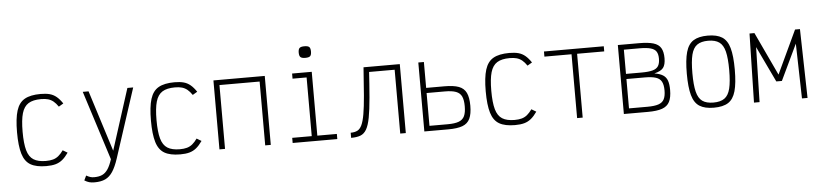

<svg xmlns="http://www.w3.org/2000/svg" viewBox="-54 -1184 7307 1714"><g transform="rotate(-5 3600.0 -327.5)"><path d="M318 14Q228 14 177 -15.5Q126 -45 104.5 -116Q83 -187 83 -309Q83 -432 105 -502.5Q127 -573 179 -602.5Q231 -632 322 -632Q370 -632 403.5 -623Q437 -614 464 -591.5Q491 -569 517 -530L475 -505Q454 -536 432.5 -553.5Q411 -571 385 -578.5Q359 -586 322 -586Q250 -586 209 -560.5Q168 -535 150.5 -475Q133 -415 133 -309Q133 -204 150 -143.5Q167 -83 207.5 -57.5Q248 -32 318 -32Q355 -32 382 -39.5Q409 -47 431 -65Q453 -83 475 -114L517 -89Q490 -50 462.5 -27.5Q435 -5 401 4.5Q367 14 318 14Z M734 196Q706 196 686.5 190.5Q667 185 644 171L664 129Q686 141 701 145.5Q716 150 734 150Q778 150 807 136.5Q836 123 857.5 91Q879 59 897 3L699 -618H751L924 -71L1099 -618H1151L949 2Q925 75 897 117.5Q869 160 830.5 178Q792 196 734 196Z M1518 14Q1428 14 1377 -15.5Q1326 -45 1304.5 -116Q1283 -187 1283 -309Q1283 -432 1305 -502.5Q1327 -573 1379 -602.5Q1431 -632 1522 -632Q1570 -632 1603.5 -623Q1637 -614 1664 -591.5Q1691 -569 1717 -530L1675 -505Q1654 -536 1632.5 -553.5Q1611 -571 1585 -578.5Q1559 -586 1522 -586Q1450 -586 1409 -560.5Q1368 -535 1350.5 -475Q1333 -415 1333 -309Q1333 -204 1350 -143.5Q1367 -83 1407.5 -57.5Q1448 -32 1518 -32Q1555 -32 1582 -39.5Q1609 -47 1631 -65Q1653 -83 1675 -114L1717 -89Q1690 -50 1662.5 -27.5Q1635 -5 1601 4.5Q1567 14 1518 14Z M1870 0V-618H2330V0H2280V-572H1920V0Z M2701 0V-603L2732 -572H2575V-618H2751V0ZM2526 0V-46H2926V0ZM2705 -747Q2674 -747 2662 -758Q2650 -769 2650 -799Q2650 -829 2662 -840Q2674 -851 2705 -851Q2737 -851 2748.5 -840Q2760 -829 2760 -799Q2760 -769 2748.5 -758Q2737 -747 2705 -747Z M3490 0V-572H3236V-618H3540V0ZM3050 0V-46Q3086 -46 3110 -58Q3134 -70 3150 -103.5Q3166 -137 3177 -200.5Q3188 -264 3196.5 -366Q3205 -468 3215 -618H3264Q3254 -455 3244.5 -344.5Q3235 -234 3222 -165.5Q3209 -97 3188 -61Q3167 -25 3134 -12.5Q3101 0 3050 0Z M3706 0V-618H3756V-15L3725 -46H3920Q3983 -46 4019 -59.5Q4055 -73 4070 -105Q4085 -137 4085 -193Q4085 -249 4070 -281Q4055 -313 4019 -326.5Q3983 -340 3920 -340H3734V-386H3920Q4002 -386 4048.5 -368.5Q4095 -351 4115 -309Q4135 -267 4135 -193Q4135 -120 4115 -77.5Q4095 -35 4048.5 -17.5Q4002 0 3920 0Z M4518 14Q4428 14 4377 -15.5Q4326 -45 4304.5 -116Q4283 -187 4283 -309Q4283 -432 4305 -502.5Q4327 -573 4379 -602.5Q4431 -632 4522 -632Q4570 -632 4603.5 -623Q4637 -614 4664 -591.5Q4691 -569 4717 -530L4675 -505Q4654 -536 4632.5 -553.5Q4611 -571 4585 -578.5Q4559 -586 4522 -586Q4450 -586 4409 -560.5Q4368 -535 4350.5 -475Q4333 -415 4333 -309Q4333 -204 4350 -143.5Q4367 -83 4407.5 -57.5Q4448 -32 4518 -32Q4555 -32 4582 -39.5Q4609 -47 4631 -65Q4653 -83 4675 -114L4717 -89Q4690 -50 4662.5 -27.5Q4635 -5 4601 4.5Q4567 14 4518 14Z M5075 0V-618H5125V0ZM4832 -572V-618H5368V-572Z M5494 0V-618H5684Q5766 -618 5812.5 -604Q5859 -590 5879 -556.5Q5899 -523 5899 -465Q5899 -407 5877.5 -379Q5856 -351 5797 -337Q5846 -329 5873.5 -311.5Q5901 -294 5912.5 -262Q5924 -230 5924 -178Q5924 -111 5904 -72Q5884 -33 5837.5 -16.5Q5791 0 5709 0ZM5544 -46H5709Q5772 -46 5808 -58Q5844 -70 5859 -99Q5874 -128 5874 -178Q5874 -228 5859 -256.5Q5844 -285 5808 -297Q5772 -309 5709 -309H5544ZM5544 -355H5684Q5747 -355 5783 -365Q5819 -375 5834 -399Q5849 -423 5849 -465Q5849 -506 5834 -529Q5819 -552 5783 -562Q5747 -572 5684 -572H5544Z M6300 14Q6219 14 6172 -15.5Q6125 -45 6105 -116Q6085 -187 6085 -309Q6085 -432 6105 -502.5Q6125 -573 6172 -602.5Q6219 -632 6300 -632Q6382 -632 6428.5 -602.5Q6475 -573 6495 -502.5Q6515 -432 6515 -309Q6515 -187 6495 -116Q6475 -45 6428.5 -15.5Q6382 14 6300 14ZM6300 -32Q6363 -32 6399 -57.5Q6435 -83 6450 -143.5Q6465 -204 6465 -309Q6465 -415 6450 -475Q6435 -535 6399 -560.5Q6363 -586 6300 -586Q6237 -586 6201 -560.5Q6165 -535 6150 -475Q6135 -415 6135 -309Q6135 -204 6150 -143.5Q6165 -83 6201 -57.5Q6237 -32 6300 -32Z M6660 0 6674 -618H6718L6900 -230L7082 -618H7126L7140 0H7090L7078 -492L6925 -171H6875L6722 -492L6710 0Z"/></g></svg>

Font: Victor Mono Thin
Style: Regular
Weight: 100
Monospace: yes
Designer: Rune Bjørnerås
Version: Version 1.561;gftools[0.9.30]